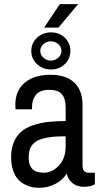

<svg xmlns="http://www.w3.org/2000/svg" viewBox="-20 -897 492 930"><path d="M263.2 -763.2H193.7L269.8 -877.1H358.4ZM131.6 -650.1Q131.6 -688.1 159.4 -714.2Q187.2 -740.2 227.2 -740.2Q267.2 -740.2 294.1 -714.2Q321 -688.1 321 -650.3Q321 -612.5 293.7 -586.4Q266.3 -560.4 227 -560.4Q187.7 -560.4 159.6 -586.2Q131.6 -612.1 131.6 -650.1ZM277.6 -650.3Q277.6 -669.9 262.2 -683.3Q246.7 -696.8 226.5 -696.8Q206.3 -696.8 190.7 -683.3Q175.1 -669.9 175.1 -650.3Q175.1 -630.8 190.7 -617.1Q206.3 -603.4 226.3 -603.4Q246.3 -603.4 261.9 -617.1Q277.6 -630.8 277.6 -650.3ZM379.7 -388.8V-95.1Q379.7 -77.8 387.5 -69.1Q395.3 -60.4 406.6 -60.4H439.6V-4.3Q419.2 7.8 386.4 7.8Q353.6 7.8 331.7 -9.6Q309.7 -26.9 303.2 -56Q283.2 -24.3 247.6 -5.9Q212 12.6 170.7 12.6Q152.9 12.6 136.4 9.6Q119.9 6.5 100.6 -3.3Q81.2 -13 67.1 -28.7Q53 -44.3 43.4 -71.7Q33.9 -99 33.9 -138.1Q33.9 -177.2 47.1 -208.5Q60.4 -239.8 82.8 -259.1Q105.1 -278.5 139.7 -290.2Q174.2 -301.9 211.8 -306.3Q249.3 -310.6 298 -310.6V-377.1Q298 -418.3 280.2 -440.1Q262.4 -461.8 217.9 -461.8Q173.3 -461.8 154.2 -437.7Q135.1 -413.6 135.1 -379.7V-367.5H55.2Q54.3 -372.7 54.3 -389.7Q54.3 -458.7 100.3 -496.7Q146.4 -534.8 223.3 -534.8Q300.2 -534.8 339.9 -497Q379.7 -459.2 379.7 -388.8ZM298 -236.8Q263.7 -236.8 238.3 -234.6Q212.9 -232.4 189.4 -226.1Q165.9 -219.8 151.2 -209.4Q136.4 -199 127.7 -181.8Q119 -164.6 119 -131Q119 -97.3 136.4 -78.8Q153.8 -60.4 192.9 -60.4Q232 -60.4 265 -94.5Q298 -128.6 298 -189.4Z"/></svg>

Font: Puralecka Narrow
Style: Regular
Weight: 400
Designer: Hector Gatti, Marcela Romero, Pablo Cosgaya and Nicolas Silva
Version: Version 1.004;PS 001.004;hotconv 1.0.70;makeotf.lib2.5.58329